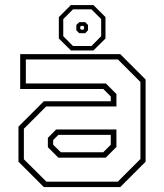

<svg xmlns="http://www.w3.org/2000/svg" viewBox="-20 -760 666 780"><path d="M158 0 55 -103V-245.5L158 -348.5H430V-368L399.5 -398.5H62V-540H468.5L571.5 -437V-103L468.5 0ZM217 -119.5 174.5 -162V-200L208 -234H453V-163L409.5 -119.5ZM168.5 -22H458.5L550.5 -114V-427L459 -518.5H85V-421H410L453 -378V-327.5H167.5L77 -237V-113ZM227 -141.5H399.5L430 -172V-212H217L196 -191V-172ZM268 -555 219 -603.5V-690.5L268 -739.5H359.5L408.5 -690.5V-603.5L359.5 -555ZM276.5 -573H351.5L391 -613V-682.5L351.5 -722H276.5L237 -682.5V-613ZM302 -625 290 -637V-658.5L302 -670H326L337.5 -658.5V-637L326 -625ZM309.5 -639.5H318L321.5 -643V-651.5L318 -655H309.5L306 -651.5V-643Z"/></svg>

Font: Tourney ExtraLight
Style: Regular
Weight: 250
Designer: Tyler Finck
Foundry: Etcetera Type Co
Version: Version 1.015